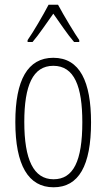

<svg xmlns="http://www.w3.org/2000/svg" viewBox="-20 -784 452 814"><path d="M226 -764H186C163 -720 121 -648 97 -614V-606H118C145 -637 180 -690 206 -726C234 -687 266 -638 294 -606H316V-614C299 -638 251 -717 226 -764ZM366 -265C366 -437 319 -539 206 -539C97 -539 45 -444 45 -267C45 -84 100 10 207 10C314 10 366 -82 366 -265ZM83 -267C83 -421 119 -505 206 -505C296 -505 329 -416 329 -266C329 -101 291 -24 207 -24C122 -24 83 -108 83 -267Z"/></svg>

Font: Noto Sans Gurmukhi UI ExtraCondensed ExtraLight
Style: Regular
Weight: 200
Width: 2
Designer: Jelle Bosma - Monotype Design Team
Foundry: Monotype Imaging Inc.
Version: Version 2.004